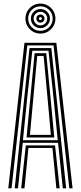

<svg xmlns="http://www.w3.org/2000/svg" viewBox="-20 -1035 444 1055"><path d="M25.5 0 114.5 -800H289.5L378.8 0H360.8L274.2 -785.5H130L43.5 0ZM96.5 0 121.8 -236.2H282.5L307.8 0H289.8L268 -222H136.2L114.5 0ZM60.8 0 142.2 -770.8H262L343.5 0H325.2L299 -250.5H105.2L78.8 0ZM106 -264.8H297.2L274.5 -493L246.5 -756.2H157.5L129.2 -493ZM126 -279.8 146.2 -493 170.2 -742.5H234L258.2 -493L278.2 -279.8ZM144.5 -294H259.5L241.5 -493L219.8 -727.8H184.5L162.8 -493ZM202 -850.5Q179.5 -850.5 160.6 -861.6Q141.8 -872.8 130.8 -891.5Q119.8 -910.2 119.8 -933Q119.8 -955.8 130.8 -974.4Q141.8 -993 160.6 -1004.1Q179.5 -1015.2 202 -1015.2Q225 -1015.2 243.6 -1004.1Q262.2 -993 273.4 -974.4Q284.5 -955.8 284.5 -933Q284.5 -910.2 273.4 -891.5Q262.2 -872.8 243.6 -861.6Q225 -850.5 202 -850.5ZM202 -865.5Q230 -865.5 249.8 -885.2Q269.5 -905 269.5 -933Q269.5 -961 249.8 -980.6Q230 -1000.2 202 -1000.2Q174 -1000.2 154.4 -980.6Q134.8 -961 134.8 -933Q134.8 -905 154.4 -885.2Q174 -865.5 202 -865.5ZM202 -880.5Q180.2 -880.5 165 -895.8Q149.8 -911 149.8 -933Q149.8 -954.8 165 -970Q180.2 -985.2 202 -985.2Q223.8 -985.2 239.1 -970Q254.5 -954.8 254.5 -933Q254.5 -911 239.1 -895.8Q223.8 -880.5 202 -880.5ZM202 -895.5Q217.5 -895.5 228.5 -906.5Q239.5 -917.5 239.5 -933Q239.5 -948.5 228.5 -959.4Q217.5 -970.2 202 -970.2Q186.8 -970.2 175.8 -959.4Q164.8 -948.5 164.8 -933Q164.8 -917.5 175.8 -906.5Q186.8 -895.5 202 -895.5ZM202 -910.5Q192.8 -910.5 186.2 -917Q179.8 -923.5 179.8 -933Q179.8 -942.5 186.2 -948.9Q192.8 -955.2 202.2 -955.2Q211.5 -955.2 218 -948.9Q224.5 -942.5 224.5 -933Q224.5 -923.5 218 -917Q211.5 -910.5 202 -910.5ZM202 -925Q209.8 -925 209.8 -933Q209.8 -940.8 202 -940.8Q194.2 -940.8 194.2 -933Q194.2 -925 202 -925Z"/></svg>

Font: Big Shoulders Inline Text Thin Medium
Style: Regular
Weight: 500
Version: Version 2.002